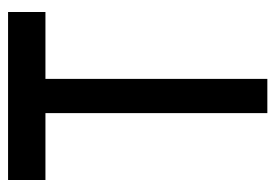

<svg xmlns="http://www.w3.org/2000/svg" viewBox="-126 -574 699 488"><g transform="rotate(-90 224.0 -329.5)"><path d="M438 -659V-564H268V0H181V-564H11V-659Z"/></g></svg>

Font: binaryhoriontal115
Style: Book
Weight: 400
Designer: Jelle Bosma - Monotype Design Team
Foundry: Monotype Imaging Inc.
Version: Version 2.003